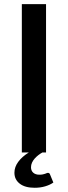

<svg xmlns="http://www.w3.org/2000/svg" viewBox="-20 -740 329 932"><path d="M239 146Q223 157.5 199.2 164.5Q175.5 171.5 148.5 171.5Q101.5 171.5 75.8 151.5Q50 131.5 50 98.5Q50 70.5 68.8 45.2Q87.5 20 120 0H86V-720H203.5V0H186Q176 5.5 166.2 13Q156.5 20.5 148.5 29.5Q140.5 38.5 135.5 49.2Q130.5 60 130.5 72Q130.5 88.5 141.2 98.2Q152 108 171 108Q181.5 108 188 106.5Q194.5 105 199 103.5Q203.5 102 206.5 100.5Q209.5 99 212 99Q220 99 222.5 106Z"/></svg>

Font: Lato 2
Style: Regular
Weight: 600
Designer: Lukasz Dziedzic with Adam Twardoch and Botio Nikoltchev
Foundry: tyPoland Lukasz Dziedzic
Version: Version 2.015; 2015-08-06; http://www.latofonts.com/